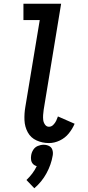

<svg xmlns="http://www.w3.org/2000/svg" viewBox="-20 -755 472 1024"><path d="M241 8Q270 8 298.5 -5.5Q327 -19 346.5 -43Q366 -67 378 -95L289 -134Q285 -122 279.5 -110.5Q274 -99 264 -89Q254 -79 241 -79Q228 -79 220 -90.5Q212 -102 210.5 -115Q209 -128 210 -142Q211 -156 213 -170L306 -735H105V-648H192L115 -184Q109 -149 110.5 -114Q112 -79 128 -49.5Q144 -20 175 -6Q206 8 241 8ZM163 249Q203 215 228 169Q253 123 261 75Q264 59 259.5 44.5Q255 30 241.5 23.5Q228 17 213 17Q197 17 181.5 23.5Q166 30 157 44.5Q148 59 146 75Q144 87 146 99Q148 111 156 119.5Q164 128 176 131Q166 152 152 170.5Q138 189 121 205Z"/></svg>

Font: Iosevka Sparkle Medium
Style: Italic
Weight: 500
Italic angle: -9°
Designer: Belleve Invis
Foundry: Belleve Invis
Version: Version 4.5.0; ttfautohint (v1.8.3)